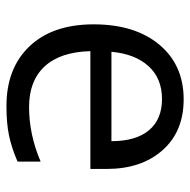

<svg xmlns="http://www.w3.org/2000/svg" viewBox="-17 -568 595 601"><g transform="rotate(90 280.5 -267.5)"><path d="M312 9.8Q193.4 9.8 124.8 -62.5Q56.2 -134.8 56.2 -263.2Q56.2 -392.6 119.9 -468.8Q183.6 -544.9 291 -544.9Q391.6 -544.9 450.2 -478.8Q508.8 -412.6 508.8 -304.2V-252.9H140.1Q142.6 -158.7 187.7 -109.9Q232.9 -61 314.9 -61Q401.4 -61 485.8 -97.2V-24.9Q442.9 -6.3 404.5 1.7Q366.2 9.8 312 9.8ZM290 -477.1Q225.6 -477.1 187.3 -435.1Q148.9 -393.1 142.1 -318.8H421.9Q421.9 -395.5 387.7 -436.3Q353.5 -477.1 290 -477.1Z"/></g></svg>

Font: CAA NEO Sans
Style: Regular
Weight: 400
Version: Version 1.10